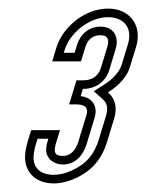

<svg xmlns="http://www.w3.org/2000/svg" viewBox="-20 -690 379 447"><path d="M229.3 -360 245.5 -413C253.5 -439 248.8 -459.7 231.5 -475C258.8 -492.3 275.8 -512 282.5 -534L296.6 -580C312.7 -632.7 280.2 -670 232.1 -670C175.4 -670 125.4 -625.2 111.6 -580L101.5 -547H168.5L178.6 -580C184.3 -598.7 196.2 -608 214.2 -608C230.2 -608 235.3 -598.7 229.6 -580L215.2 -533C209.1 -513 195.1 -503 173.1 -503H158.1L140.9 -447H155.9C174.8 -447 187.4 -441.9 181 -421L162.3 -360C157.3 -343.6 146.6 -327 126.2 -327C101 -327 106.4 -343.8 112.9 -365L119.6 -387H52.6L44.3 -360C42.1 -352.7 40.4 -344.8 39.2 -336.5C32.5 -291.2 62.2 -263 104.7 -263C121.3 -263 138.4 -267 155.8 -275C194.6 -292.8 217.1 -320.1 229.3 -360ZM210.2 -365.8C199.4 -330.5 181.3 -308.7 147.5 -293.2C132.3 -286.2 118.1 -283 104.7 -283C101.2 -283 98 -283.2 94.9 -283.7C69.2 -287.3 54.5 -303.5 58.9 -333.6C60 -341 61.5 -347.9 63.5 -354.2L67.4 -367H92.6C89.7 -357.5 87.6 -351.4 87.5 -341.4C87.2 -321.1 105.3 -307 126.2 -307C160 -307 175.7 -335.2 181.5 -354.2L200.1 -415.2C203.5 -426.4 204.5 -439.7 196.6 -450.9C188.5 -462.3 176.1 -465.1 167.8 -466.3L172.9 -483C202.5 -483 225.8 -499.2 234.4 -527.2L248.7 -574.2C250.6 -580.2 251.8 -586 251.8 -592.2C251.9 -600.1 249.8 -609.5 243.1 -616.8C234.8 -625.8 223.5 -628 214.2 -628C187.5 -628 167.2 -611.1 159.5 -585.8L153.7 -567H128.5L130.7 -574.2C142.1 -611.4 185.7 -650 232.1 -650C238.8 -650 244.9 -649.1 250.3 -647.4C273.7 -640.4 287.9 -620 277.5 -585.8L263.4 -539.8C258.5 -523.9 245.6 -507.7 220.8 -491.9L198.3 -477.6L218.2 -460C229.1 -450.4 232.7 -439.5 226.4 -418.8Z"/></svg>

Font: Din Kursivschrift
Style: EngGhost
Weight: 400
Version: Version 1.089